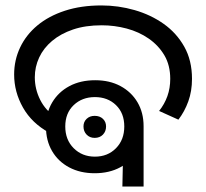

<svg xmlns="http://www.w3.org/2000/svg" viewBox="-20 -686 758 706"><path d="M161 -198Q97 -233 64.5 -290.5Q32 -348 32 -412Q32 -465 54 -511.5Q76 -558 117.5 -592.5Q159 -627 218.5 -646.5Q278 -666 353 -666Q415 -666 474.5 -649Q534 -632 581.5 -598.5Q629 -565 657.5 -514.5Q686 -464 686 -396Q686 -351 672.5 -313.5Q659 -276 636 -246L565 -278Q585 -303 595.5 -332.5Q606 -362 606 -396Q606 -446 584.5 -482.5Q563 -519 527 -544Q491 -569 446 -581Q401 -593 354 -593Q294 -593 248.5 -577.5Q203 -562 171.5 -535.5Q140 -509 124 -474.5Q108 -440 108 -402Q108 -358 128 -318.5Q148 -279 185 -256L161 -198ZM328 -49Q275 -49 234.5 -70.5Q194 -92 171.5 -130.5Q149 -169 149 -220Q149 -271 172 -309.5Q195 -348 235.5 -369.5Q276 -391 330 -391Q383 -391 423 -369.5Q463 -348 485.5 -310Q508 -272 508 -222Q508 -171 485.5 -132Q463 -93 422.5 -71Q382 -49 328 -49ZM329 -110Q376 -110 406.5 -141Q437 -172 437 -221Q437 -270 406.5 -299.5Q376 -329 329 -329Q282 -329 251 -299.5Q220 -270 220 -221Q220 -172 251 -141Q282 -110 329 -110ZM328 -179Q310 -179 298.5 -191Q287 -203 287 -221Q287 -238 298.5 -249Q310 -260 328 -260Q347 -260 358.5 -249Q370 -238 370 -221Q370 -203 358.5 -191Q347 -179 328 -179ZM434 -187 508 -222V0H430Z"/></svg>

Font: hexuoriya05
Style: Book
Weight: 400
Designer: Jelle Bosma - Monotype Design Team
Foundry: Monotype Imaging Inc.
Version: Version 2.003